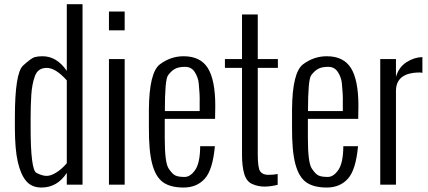

<svg xmlns="http://www.w3.org/2000/svg" viewBox="-20 -860 1993 894"><path d="M178.2 -598.1Q244.6 -598.1 291 -529.8V-840.3H364.3V0H291V-55.2Q247.1 13.2 172.9 13.2Q127.9 13.2 102.3 -16.6Q76.7 -46.4 63 -105.7Q49.3 -165 49.3 -266.6V-313Q49.3 -520 87.6 -554.9Q126 -589.8 141.6 -594Q157.2 -598.1 178.2 -598.1ZM122.6 -312.5V-266.1Q122.6 -68.8 149.9 -54.9Q177.2 -41 197.3 -41Q217.3 -41 243.2 -57.4Q269 -73.7 291 -100.1V-485.8Q238.8 -543.9 197.8 -543.9Q156.7 -543.9 142.8 -506.3Q128.9 -468.8 125.7 -417.5Q122.6 -366.2 122.6 -312.5Z M487.3 0V-585H560.5V0ZM487.3 -718.8V-806.2H560.5V-718.8Z M835 -598.1Q913.6 -598.1 948 -542.5Q982.4 -486.8 982.4 -366.7Q982.4 -330.1 981.4 -306.6H747.1V-217.3Q747.1 -103 764.9 -75.9Q782.7 -48.8 797.4 -42.5Q812 -36.1 839.4 -36.1Q866.7 -36.1 889.2 -69.1Q911.6 -102.1 912.1 -179.2H980.5Q970.7 -69.3 933.6 -28.1Q896.5 13.2 835 13.2Q773.4 13.2 739 -11.5Q704.6 -36.1 688.5 -97.4Q672.4 -158.7 673.3 -269.5V-351.1Q674.8 -523.4 724.9 -560.8Q774.9 -598.1 835 -598.1ZM747.6 -342.8H909.7Q909.2 -362.3 909.7 -382.3Q910.2 -402.3 909.2 -422.6Q908.2 -442.9 905.5 -470.9Q902.8 -499 887.2 -523.9Q871.6 -548.8 841.8 -548.8Q811.5 -548.8 794.2 -539.1Q776.9 -529.3 762.2 -509Q747.6 -488.8 747.6 -342.8Z M1106.9 -138.2V-543.9H1027.3V-585H1106.9V-792.5H1180.2V-585H1273.9V-543.9H1180.2V-141.6Q1180.2 -77.1 1191.9 -61.5Q1203.6 -45.9 1229 -45.9Q1253.9 -45.9 1272.9 -49.8V0.5Q1240.2 8.8 1210.9 8.8Q1181.6 8.8 1154.5 -3.2Q1127.4 -15.1 1117.2 -50.5Q1106.9 -85.9 1106.9 -138.2Z M1501.5 -598.1Q1580.1 -598.1 1614.5 -542.5Q1648.9 -486.8 1648.9 -366.7Q1648.9 -330.1 1647.9 -306.6H1413.6V-217.3Q1413.6 -103 1431.4 -75.9Q1449.2 -48.8 1463.9 -42.5Q1478.5 -36.1 1505.9 -36.1Q1533.2 -36.1 1555.7 -69.1Q1578.1 -102.1 1578.6 -179.2H1647Q1637.2 -69.3 1600.1 -28.1Q1563 13.2 1501.5 13.2Q1439.9 13.2 1405.5 -11.5Q1371.1 -36.1 1355 -97.4Q1338.9 -158.7 1339.8 -269.5V-351.1Q1341.3 -523.4 1391.4 -560.8Q1441.4 -598.1 1501.5 -598.1ZM1414.1 -342.8H1576.2Q1575.7 -362.3 1576.2 -382.3Q1576.7 -402.3 1575.7 -422.6Q1574.7 -442.9 1572 -470.9Q1569.3 -499 1553.7 -523.9Q1538.1 -548.8 1508.3 -548.8Q1478 -548.8 1460.7 -539.1Q1443.4 -529.3 1428.7 -509Q1414.1 -488.8 1414.1 -342.8Z M1750.5 0V-585H1823.7V-502.4Q1837.4 -547.9 1873 -570.6Q1908.7 -593.3 1946.8 -594.2V-520.5Q1941.4 -522.5 1935.5 -522.5Q1823.7 -522.5 1823.7 -436.5V0Z"/></svg>

Font: Oswald-Light
Style: Light
Weight: 300
Designer: vernon adams
Foundry: vernon adams
Version: Version ; ttfautohint (v0.92.18-e454-dirty) -l 8 -r 50 -G 20